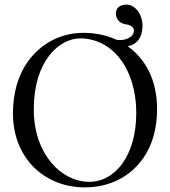

<svg xmlns="http://www.w3.org/2000/svg" viewBox="-20 -800 735 830"><path d="M659 -329C659 -452 610 -545 532 -600C577 -609 596 -643 596 -689C596 -737 565 -780 527 -780C497 -780 481 -765 481 -741C481 -721 494 -698 528 -694C542 -693 559 -682 559 -669C559 -635 515 -627 504 -627C496 -627 490 -627 484 -628C441 -648 392 -658 340 -658C241 -658 157 -611 102 -536C58 -476 36 -397 36 -310C36 -113 176 10 346 10C457 10 544 -38 599 -116C639 -173 659 -245 659 -329ZM327 -634C459 -634 569 -512 569 -310C569 -131 480 -14 366 -14C244 -14 126 -135 126 -327C126 -537 236 -634 327 -634Z"/></svg>

Font: Libertinus Serif Display
Style: Regular
Weight: 400
Designer: Philipp H. Poll, Khaled Hosny
Foundry: Caleb Maclennan
Version: Version 7.050;RELEASE